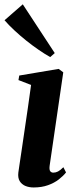

<svg xmlns="http://www.w3.org/2000/svg" viewBox="-48 -836 338 868"><path d="M104 11.5Q84 11.5 67.2 4.8Q50.5 -2 41.2 -17Q32 -32 35 -56.5Q36 -65.5 40.2 -92.2Q44.5 -119 50.2 -159.2Q56 -199.5 63.2 -247.8Q70.5 -296 78 -348.5Q85.5 -401 92.5 -452L35.5 -474L39 -494.5L217 -524.5L238 -509L176.5 -87.5Q174 -69 179 -62.2Q184 -55.5 193 -55.5Q204 -55.5 214.2 -60.8Q224.5 -66 238.5 -80L250.5 -56.5Q238 -40.5 217.8 -24.8Q197.5 -9 169 1.2Q140.5 11.5 104 11.5ZM179 -578Q155.5 -591 127.8 -610Q100 -629 71.2 -652Q42.5 -675 17 -698.8Q-8.5 -722.5 -27.5 -744.5L55 -816.5L199.5 -596Z"/></svg>

Font: Merriweather 120pt
Style: Bold Italic
Weight: 700
Italic angle: -7.8°
Version: Version 2.101